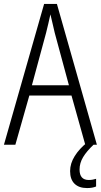

<svg xmlns="http://www.w3.org/2000/svg" viewBox="-20 -786 512 975"><path d="M413 -51 343 -301H129L58 -51H0L204 -766H269L472 -51ZM258 -619Q253 -642 247 -666.5Q241 -691 236 -713Q231 -690 225.5 -666.5Q220 -643 214 -619L142 -353H330ZM384 75Q384 128 431 128Q442 128 452 126Q462 124 468 122V161Q459 165 447.5 167Q436 169 422 169Q381 169 358.5 147Q336 125 336 83Q336 44 359.5 6.5Q383 -31 422 -62L455 -51Q420 -18 402 12Q384 42 384 75Z"/></svg>

Font: Noto Sans Tamil UI Condensed Light
Style: Regular
Weight: 300
Width: 3
Designer: Jelle Bosma - Monotype Design Team
Foundry: Monotype Imaging Inc.
Version: Version 2.004; ttfautohint (v1.8.4.7-5d5b)